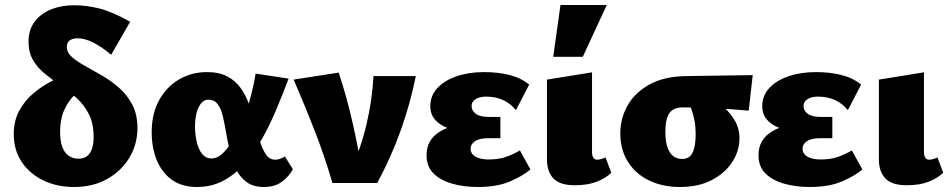

<svg xmlns="http://www.w3.org/2000/svg" viewBox="-20 -731 3796 767"><path d="M276 16Q207 16 152.5 -10.5Q98 -37 66.5 -84.5Q35 -132 35 -195Q35 -248 56.5 -288Q78 -328 112 -357Q146 -386 183 -405Q220 -424 251.5 -435Q283 -446 299 -450L347 -397Q310 -381 281.5 -355Q253 -329 236.5 -291.5Q220 -254 220 -204Q220 -169 228.5 -145Q237 -121 254 -109Q271 -97 293 -97Q315 -97 328 -107.5Q341 -118 347.5 -137Q354 -156 354 -183Q354 -238 335 -275Q316 -312 286.5 -339Q257 -366 224 -388.5Q191 -411 161 -435Q131 -459 112.5 -490Q94 -521 94 -565Q94 -612 118.5 -644.5Q143 -677 184 -693.5Q225 -710 275 -710Q326 -710 377.5 -697Q429 -684 500 -644L424 -512Q389 -542 354.5 -560Q320 -578 290 -578Q271 -578 259 -570Q247 -562 247 -544Q247 -521 267.5 -503Q288 -485 320 -467.5Q352 -450 388 -429Q424 -408 456 -380Q488 -352 508.5 -313Q529 -274 529 -219Q529 -156 498 -103Q467 -50 410 -17Q353 16 276 16Z M766 16Q707 16 667 -12.5Q627 -41 606.5 -90.5Q586 -140 586 -203Q586 -277 615.5 -330.5Q645 -384 695 -413.5Q745 -443 807 -443Q855 -443 887.5 -426Q920 -409 940.5 -380.5Q961 -352 974 -316.5Q987 -281 996 -246Q1007 -202 1018 -167.5Q1029 -133 1043 -113Q1057 -93 1080 -93Q1088 -93 1097.5 -96Q1107 -99 1118 -106L1150 -55Q1136 -28 1107.5 -6Q1079 16 1034 16Q991 16 964 -4.5Q937 -25 921.5 -57.5Q906 -90 897.5 -128.5Q889 -167 883 -202Q877 -238 870 -267.5Q863 -297 849.5 -315Q836 -333 813 -333Q796 -333 784 -319Q772 -305 765.5 -281Q759 -257 759 -225Q759 -194 766 -164Q773 -134 787.5 -116Q802 -98 825 -98Q849 -98 871.5 -120Q894 -142 915 -178Q936 -214 953.5 -259Q971 -304 983 -350.5Q995 -397 1001 -437L1133 -417Q1110 -356 1084 -294Q1058 -232 1027 -176.5Q996 -121 957.5 -77.5Q919 -34 872 -9Q825 16 766 16Z M1308 0Q1277 -106 1238 -206.5Q1199 -307 1153 -413L1333 -441Q1365 -345 1388 -243Q1411 -141 1427 -44H1379Q1422 -140 1444.5 -236Q1467 -332 1472 -427H1641Q1620 -321 1582 -213.5Q1544 -106 1487 0Z M1889 16Q1832 16 1785.5 2.5Q1739 -11 1711.5 -38.5Q1684 -66 1684 -111Q1684 -173 1737.5 -205.5Q1791 -238 1876 -238V-202Q1831 -202 1790 -212.5Q1749 -223 1724 -246.5Q1699 -270 1699 -307Q1699 -349 1727.5 -379.5Q1756 -410 1804.5 -426.5Q1853 -443 1914 -443Q1969 -443 2015 -431.5Q2061 -420 2094 -393L2041 -291Q2020 -317 1990.5 -331Q1961 -345 1922 -345Q1902 -345 1889 -339.5Q1876 -334 1870 -326Q1864 -318 1864 -307Q1864 -289 1880.5 -276.5Q1897 -264 1932 -264H1979V-179H1932Q1895 -179 1877.5 -167Q1860 -155 1860 -137Q1860 -124 1868 -114.5Q1876 -105 1892.5 -99.5Q1909 -94 1934 -94Q1969 -94 1997.5 -103Q2026 -112 2057 -130L2099 -54Q2070 -29 2018 -6.5Q1966 16 1889 16Z M2276 9Q2216 9 2190.5 -18.5Q2165 -46 2165 -94V-413L2345 -442V-124Q2345 -110 2350 -101.5Q2355 -93 2366 -93Q2373 -93 2381.5 -95.5Q2390 -98 2399 -102L2422 -41Q2401 -20 2365 -5.5Q2329 9 2276 9ZM2190 -504 2219 -711H2404L2308 -504Z M2696 16Q2626 16 2572 -10.5Q2518 -37 2488 -85.5Q2458 -134 2458 -197Q2458 -259 2487.5 -310.5Q2517 -362 2575.5 -394Q2634 -426 2721 -427L2987 -431L2971 -289Q2904 -295 2839 -298.5Q2774 -302 2707 -302Q2670 -302 2654 -279Q2638 -256 2638 -204Q2638 -166 2646.5 -142Q2655 -118 2670 -107Q2685 -96 2705 -96Q2724 -96 2735.5 -106Q2747 -116 2753 -138.5Q2759 -161 2759 -197Q2759 -224 2754.5 -248.5Q2750 -273 2742.5 -293.5Q2735 -314 2725 -326L2802 -355Q2837 -333 2867 -307Q2897 -281 2915.5 -249.5Q2934 -218 2934 -178Q2934 -128 2905 -83.5Q2876 -39 2823 -11.5Q2770 16 2696 16Z M3215 16Q3158 16 3111.5 2.5Q3065 -11 3037.5 -38.5Q3010 -66 3010 -111Q3010 -173 3063.5 -205.5Q3117 -238 3202 -238V-202Q3157 -202 3116 -212.5Q3075 -223 3050 -246.5Q3025 -270 3025 -307Q3025 -349 3053.5 -379.5Q3082 -410 3130.5 -426.5Q3179 -443 3240 -443Q3295 -443 3341 -431.5Q3387 -420 3420 -393L3367 -291Q3346 -317 3316.5 -331Q3287 -345 3248 -345Q3228 -345 3215 -339.5Q3202 -334 3196 -326Q3190 -318 3190 -307Q3190 -289 3206.5 -276.5Q3223 -264 3258 -264H3305V-179H3258Q3221 -179 3203.5 -167Q3186 -155 3186 -137Q3186 -124 3194 -114.5Q3202 -105 3218.5 -99.5Q3235 -94 3260 -94Q3295 -94 3323.5 -103Q3352 -112 3383 -130L3425 -54Q3396 -29 3344 -6.5Q3292 16 3215 16Z M3602 9Q3542 9 3516.5 -18.5Q3491 -46 3491 -94V-413L3671 -442V-124Q3671 -110 3676 -101.5Q3681 -93 3692 -93Q3699 -93 3707.5 -95.5Q3716 -98 3725 -102L3748 -41Q3727 -20 3691 -5.5Q3655 9 3602 9Z"/></svg>

Font: Ysabeau Office Black
Style: Regular
Weight: 900
Designer: Christian Thalmann (Catharsis Fonts)
Version: Version 2.001;gftools[0.9.30]; featfreeze: tnum,lnum,ss02